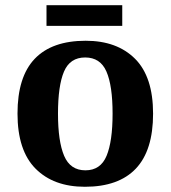

<svg xmlns="http://www.w3.org/2000/svg" viewBox="-20 -705 654 735"><path d="M305 10Q185 10 116 -59.5Q47 -129 47 -270Q47 -411 113 -480Q179 -549 308 -549Q428 -549 497 -480Q566 -411 566 -270Q566 -129 500 -59.5Q434 10 305 10ZM307 -53Q365 -53 388 -108.5Q411 -164 411 -270Q411 -377 387.5 -431Q364 -485 306 -485Q248 -485 225 -431Q202 -377 202 -270Q202 -164 225.5 -108.5Q249 -53 307 -53ZM158 -606V-685H448V-606Z"/></svg>

Font: Noto Serif
Style: Bold
Weight: 700
Designer: Monotype Design Team
Foundry: Monotype Imaging Inc.
Version: Version 2.014